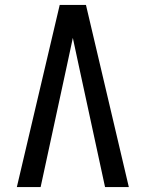

<svg xmlns="http://www.w3.org/2000/svg" viewBox="-20 -755 588 775"><path d="M48 0 221 -735H327L500 0H404L298 -490Q292 -518 286 -546Q280 -574 274 -602Q268 -574 262 -546Q256 -518 250 -490L144 0Z"/></svg>

Font: Iosevka Semi-Condensed Medium
Style: Regular
Weight: 500
Monospace: yes
Designer: Belleve Invis
Foundry: Belleve Invis
Version: Version 27.3.5